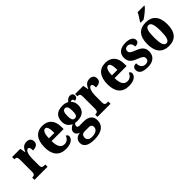

<svg xmlns="http://www.w3.org/2000/svg" viewBox="127 -1876 3222 3222"><g transform="rotate(-45 1737.5 -265.5)"><path d="M12 0H323V-54H293C260 -54 237 -62 237 -121V-276C237 -359 260 -450 304 -450C337 -450 344 -421 344 -366C418 -366 466 -394 466 -457C466 -510 438 -548 371 -548C302 -548 263 -512 234 -438H230L212 -536H18V-482H22C60 -482 80 -473 80 -414V-126C80 -63 56 -54 16 -54H12Z M755 10C891 10 944 -53 944 -107C944 -130 928 -146 909 -152C889 -103 854 -65 794 -65C717 -65 677 -124 675 -257H961V-308C961 -466 879 -549 745 -549C600 -549 517 -453 517 -265C517 -91 595 10 755 10ZM806 -321H677C677 -427 706 -484 749 -484C789 -484 807 -423 806 -321Z M1204 235C1383 235 1469 162 1469 42C1469 -52 1411 -109 1289 -109H1186C1162 -109 1144 -118 1144 -142C1144 -165 1160 -186 1173 -193C1184 -190 1211 -189 1224 -189C1359 -189 1420 -262 1420 -369C1420 -429 1397 -467 1369 -494C1377 -499 1386 -504 1400 -504C1413 -504 1431 -491 1431 -460C1479 -460 1496 -489 1496 -521C1496 -553 1474 -580 1435 -580C1388 -580 1361 -552 1335 -522C1303 -540 1270 -549 1224 -549C1087 -549 1025 -482 1025 -364C1025 -282 1069 -230 1127 -209C1074 -180 1038 -149 1038 -105C1038 -57 1076 -34 1110 -20C1037 -13 988 31 988 99C988 188 1059 235 1204 235ZM1222 -249C1173 -249 1161 -296 1161 -364C1161 -435 1173 -488 1222 -488C1273 -488 1283 -437 1283 -365C1283 -295 1273 -249 1222 -249ZM1206 174C1149 174 1107 148 1107 98C1107 37 1148 20 1177 20H1286C1328 20 1348 42 1348 79C1348 137 1298 174 1206 174Z M1507 0H1818V-54H1788C1755 -54 1732 -62 1732 -121V-276C1732 -359 1755 -450 1799 -450C1832 -450 1839 -421 1839 -366C1913 -366 1961 -394 1961 -457C1961 -510 1933 -548 1866 -548C1797 -548 1758 -512 1729 -438H1725L1707 -536H1513V-482H1517C1555 -482 1575 -473 1575 -414V-126C1575 -63 1551 -54 1511 -54H1507Z M2250 10C2386 10 2439 -53 2439 -107C2439 -130 2423 -146 2404 -152C2384 -103 2349 -65 2289 -65C2212 -65 2172 -124 2170 -257H2456V-308C2456 -466 2374 -549 2240 -549C2095 -549 2012 -453 2012 -265C2012 -91 2090 10 2250 10ZM2301 -321H2172C2172 -427 2201 -484 2244 -484C2284 -484 2302 -423 2301 -321Z M2699 10C2831 10 2899 -59 2899 -164C2899 -262 2839 -301 2745 -337C2664 -368 2640 -386 2640 -429C2640 -466 2667 -488 2706 -488C2754 -488 2790 -452 2790 -386C2852 -386 2880 -409 2880 -453C2880 -501 2834 -548 2719 -548C2600 -548 2521 -496 2521 -387C2521 -291 2572 -250 2677 -210C2750 -182 2781 -162 2781 -120C2781 -82 2759 -52 2702 -52C2641 -52 2601 -93 2601 -178C2554 -178 2515 -158 2515 -104C2515 -37 2561 10 2699 10Z M3137 -619V-606H3208C3268 -644 3362 -721 3384 -756V-766H3226C3208 -721 3163 -660 3137 -619ZM3198 10C3355 10 3437 -82 3437 -270C3437 -458 3347 -549 3201 -549C3043 -549 2961 -458 2961 -270C2961 -82 3050 10 3198 10ZM3200 -54C3141 -54 3121 -129 3121 -270C3121 -412 3140 -484 3199 -484C3257 -484 3278 -412 3278 -270C3278 -129 3258 -54 3200 -54Z"/></g></svg>

Font: Noto Serif Devanagari Condensed ExtraBold
Style: Regular
Weight: 800
Width: 3
Designer: Universal Thirst, Indian Type Foundry and the Monotype Design Team
Foundry: Monotype Imaging Inc.
Version: Version 2.004